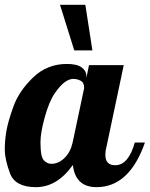

<svg xmlns="http://www.w3.org/2000/svg" viewBox="-33 -770 621 796"><path d="M274.9 -561 215.8 -750H320.8L350.1 -561ZM134.8 -180.2Q134.8 -119.6 148.9 -105.2Q163.1 -90.8 179.7 -90.8Q209 -90.8 233.9 -114.5Q258.8 -138.2 268.1 -179.2L315.9 -404.8Q315.9 -427.7 301.5 -435.3Q287.1 -442.9 270.5 -442.9Q253.9 -442.9 235.1 -429.2Q216.3 -415.5 193.6 -382.6Q170.9 -349.6 152.8 -284.9Q134.8 -220.2 134.8 -180.2ZM244.1 -504.9Q286.6 -504.9 305.9 -490.2Q325.2 -475.6 325.2 -454.1V-446.8L335.9 -500H480L408.2 -160.2Q403.8 -145 403.8 -127.9Q403.8 -85 444.8 -85Q499.5 -85 525.9 -179.2H567.9Q503.4 5.9 367.2 5.9Q279.8 5.9 269 -85.9Q203.6 5.9 116.2 5.9Q29.3 5.9 8.1 -52.2Q-13.2 -110.4 -13.2 -149.4Q-13.2 -188.5 -6.3 -227.8Q0.5 -267.1 23.2 -329.8Q45.9 -392.6 104 -448.7Q162.1 -504.9 244.1 -504.9Z"/></svg>

Font: Lobster-Regular
Style: Regular
Weight: 400
Designer: Pablo Impallari
Foundry: Pablo Impallari
Version: Version 1.007; ttfautohint (v1.1) -l 8 -r 50 -G 50 -x 14 -D 